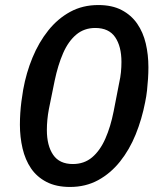

<svg xmlns="http://www.w3.org/2000/svg" viewBox="-20 -730 640 762"><path d="M258 12Q203 12 164.5 -8Q126 -28 103 -62Q80 -96 69.5 -141Q59 -186 59 -235Q59 -258 60.5 -281Q62 -304 65 -327.5Q68 -351 72 -374Q84 -441 109 -501.5Q134 -562 171.5 -609Q209 -656 258.5 -683Q308 -710 370 -710Q425 -710 463 -690Q501 -670 524.5 -636Q548 -602 558.5 -557.5Q569 -513 569 -463Q569 -441 567.5 -417.5Q566 -394 563.5 -371Q561 -348 556 -324Q543 -257 518.5 -196.5Q494 -136 456.5 -89Q419 -42 369.5 -15Q320 12 258 12ZM269 -79Q314 -79 345.5 -105.5Q377 -132 398 -179.5Q419 -227 431 -288L453 -401Q458 -423 460 -443.5Q462 -464 462 -484Q462 -546 437 -582.5Q412 -619 358 -619Q314 -619 282.5 -592.5Q251 -566 230.5 -519Q210 -472 197 -410L174 -297Q170 -276 168 -255Q166 -234 166 -214Q166 -152 191 -115.5Q216 -79 269 -79Z"/></svg>

Font: IBM Plex Sans Medium
Style: Italic
Weight: 500
Italic angle: -11.31°
Designer: Mike Abbink, Paul van der Laan, Pieter van Rosmalen
Foundry: Bold Monday
Version: Version 3.201